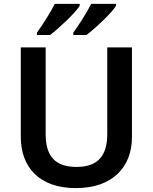

<svg xmlns="http://www.w3.org/2000/svg" viewBox="-20 -958 787 988"><path d="M577 -928V-938H449C427 -893 385 -828 357 -790V-778H425C473 -814 556 -893 577 -928ZM390 -928V-938H262C239 -893 198 -828 170 -790V-778H238C285 -814 369 -893 390 -928ZM659 -252V-714H532V-268C532 -158 485 -99 374 -99C268 -99 215 -150 215 -267V-714H87V-254C87 -95 185 10 370 10C565 10 659 -104 659 -252Z"/></svg>

Font: Noto Sans Telugu SemiBold
Style: Regular
Weight: 600
Designer: Jelle Bosma - Monotype Design Team
Foundry: Monotype Imaging Inc.
Version: Version 2.005